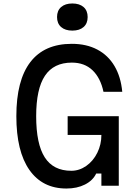

<svg xmlns="http://www.w3.org/2000/svg" viewBox="-20 -1068 790 1104"><path d="M74 -400Q74 -606 154.5 -711Q235 -816 393 -816Q477 -816 539.5 -783Q602 -750 638.5 -688Q675 -626 683 -540H575Q558 -620 512 -664Q466 -708 393 -708Q289 -708 238.5 -632.5Q188 -557 188 -400Q188 -240 237.5 -163Q287 -86 390 -86Q436 -86 476 -114Q516 -142 539.5 -189.5Q563 -237 563 -292H369V-400H663V0H563V-70H533Q514 -30 468.5 -7Q423 16 362 16Q224 16 149 -91Q74 -198 74 -400ZM308 -970Q308 -1007 331.5 -1027.5Q355 -1048 396 -1048Q437 -1048 460.5 -1027.5Q484 -1007 484 -970Q484 -933 460.5 -912.5Q437 -892 396 -892Q355 -892 331.5 -912.5Q308 -933 308 -970Z"/></svg>

Font: Martian Mono VF sWd Rg
Style: Regular
Weight: 400
Width: 6
Monospace: yes
Designer: Roman Shamin
Foundry: Evil Martians
Version: Version 1.100